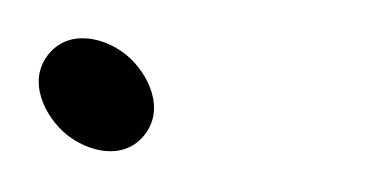

<svg xmlns="http://www.w3.org/2000/svg" viewBox="-40 -393 192 98"><path d="M-15 -365.6C-26.5 -351.8 -17 -333.4 -6.2 -324.5C4.2 -315.9 22.6 -310.6 33.4 -323.7C44.8 -337.3 35.5 -355.7 24.8 -364.7C14.4 -373.4 -4 -378.7 -15 -365.6Z"/></svg>

Font: MewTooHand
Style: BdLta
Weight: 400
Designer: Mew Too, Robert Jablonski
Version: Version 0.77